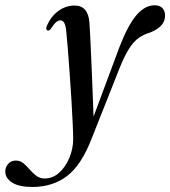

<svg xmlns="http://www.w3.org/2000/svg" viewBox="-140 -478 660 745"><path d="M323.5 -295.5Q356.5 -380.5 389.2 -419Q422 -457.5 460 -457.5Q479.5 -457.5 490 -446.8Q500.5 -436 500.5 -417.5Q500.5 -395 485.5 -379Q470.5 -363 443 -352Q419 -345 399.2 -331.5Q379.5 -318 361.5 -290.2Q343.5 -262.5 323.5 -212.5L216.5 57.5Q176.5 162 120.5 204.8Q64.5 247.5 -15 247.5Q-66 247.5 -92.8 230.5Q-119.5 213.5 -119.5 187.5Q-119.5 170 -108 157.5Q-96.5 145 -78.5 145Q-62 145 -49.2 155.5Q-36.5 166 -24.8 179.8Q-13 193.5 0.8 204Q14.5 214.5 33.5 214.5Q65 214.5 89.8 192Q114.5 169.5 129 134.8Q143.5 100 144 63.5Q144 44.5 142.2 3.2Q140.5 -38 137.2 -89.8Q134 -141.5 130.2 -194.5Q126.5 -247.5 123 -291Q119.5 -334.5 117 -357.5Q113 -399 95 -399Q86.5 -399 78 -392.2Q69.5 -385.5 58.5 -368Q51.5 -358 45 -359.5Q36 -362.5 41.5 -377Q58 -415 86.8 -435.8Q115.5 -456.5 149.5 -456.5Q202 -456.5 207 -390.5Q208.5 -371 210.5 -329.2Q212.5 -287.5 214.8 -234.2Q217 -181 219.2 -126.2Q221.5 -71.5 223 -25.5Z"/></svg>

Font: Fraunces 72pt S000
Style: Italic
Weight: 400
Italic angle: -16°
Version: Version 1.000; ttfautohint (v1.8.3)